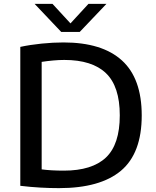

<svg xmlns="http://www.w3.org/2000/svg" viewBox="-20 -967 807 993"><path d="M285 6Q238 6 188.8 3.2Q139.5 0.5 85 -6V-724.5Q136 -735.5 195.2 -741.5Q254.5 -747.5 308.5 -747.5Q508 -747.5 610.5 -654.5Q713 -561.5 713 -370Q713 -174.5 605.8 -84.2Q498.5 6 285 6ZM310 -84.5Q456 -84.5 527.8 -152.2Q599.5 -220 599.5 -370.5Q599.5 -520 528 -588.5Q456.5 -657 312.5 -657Q285 -657 255 -654.2Q225 -651.5 195.5 -647V-91Q244 -84.5 310 -84.5ZM296.5 -802 159 -947H251.5L344.5 -846L437.5 -947H530.5L392.5 -802Z"/></svg>

Font: Encode Sans SmExp Md
Style: Regular
Weight: 500
Width: 6
Designer: Multiple Designers
Foundry: Impallari Type
Version: Version 3.002; ttfautohint (v1.8.3) -l 8 -r 50 -G 200 -x 14 